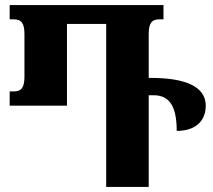

<svg xmlns="http://www.w3.org/2000/svg" viewBox="-20 -734 838 754"><path d="M573 -428H564V-600C564 -643 576 -658 606 -658H622V-714H18V-658H34C64 -658 76 -643 76 -600V-433C76 -390 64 -375 34 -375H18V-319H243V-640H397V0H564V-360H582C638 -360 674 -328 674 -220C749 -220 788 -260 788 -319C788 -396 704 -428 573 -428Z"/></svg>

Font: Noto Serif Georgian ExtraCondensed Black
Style: Regular
Weight: 900
Width: 2
Designer: Monotype Design Team, Akaki Razmadze
Foundry: Google LLC
Version: Version 2.003